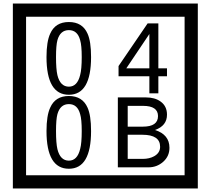

<svg xmlns="http://www.w3.org/2000/svg" viewBox="-20 -980 1195 1090"><path d="M1103 90H53V-960H1103ZM1028 15V-885H128V15ZM497 -656Q497 -442 371 -442Q244 -442 244 -656Q244 -744 265 -789Q294 -855 371 -855Q448 -855 477 -789Q497 -745 497 -656ZM444 -656Q444 -723 435 -752Q420 -809 371 -809Q322 -809 306 -752Q298 -723 298 -656Q298 -587 306 -553Q322 -488 371 -488Q419 -488 435 -554Q444 -587 444 -656ZM928 -547H879V-450H828V-547H653V-605L818 -847H879V-592H928ZM828 -592V-787L697 -592ZM497 -236Q497 -22 371 -22Q244 -22 244 -236Q244 -324 265 -369Q294 -435 371 -435Q448 -435 477 -369Q497 -325 497 -236ZM444 -236Q444 -303 435 -332Q420 -389 371 -389Q322 -389 306 -332Q298 -303 298 -236Q298 -167 306 -133Q322 -68 371 -68Q419 -68 435 -134Q444 -167 444 -236ZM942 -141Q942 -93 906.5 -61.5Q871 -30 823 -30H649V-427H808Q859 -427 891 -404Q928 -378 928 -329Q928 -266 860 -242Q942 -216 942 -141ZM877 -321Q877 -379 792 -379H705V-261H791Q877 -261 877 -321ZM889 -147Q889 -215 788 -215H705V-78H791Q828 -78 855 -93Q889 -112 889 -147Z"/></svg>

Font: Unicode BMP Fallback SIL
Style: Regular
Weight: 400
Foundry: NRSI, SIL International
Version: Version 5.1 Based on Unicode 5.1